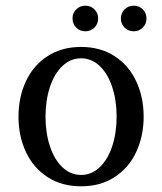

<svg xmlns="http://www.w3.org/2000/svg" viewBox="-20 -645 570 675"><path d="M45 -235Q45 -303 71 -359Q97 -415 147 -447.5Q197 -480 265 -480Q333 -480 383 -447.5Q433 -415 459 -359Q485 -303 485 -235Q485 -167 459 -111Q433 -55 383 -22.5Q333 10 265 10Q197 10 147 -22.5Q97 -55 71 -111Q45 -167 45 -235ZM390 -235Q390 -292 374.5 -339Q359 -386 330.5 -413Q302 -440 265 -440Q228 -440 199.5 -413Q171 -386 155.5 -339Q140 -292 140 -235Q140 -178 155.5 -131Q171 -84 199.5 -57Q228 -30 265 -30Q302 -30 330.5 -57Q359 -84 374.5 -131Q390 -178 390 -235ZM235 -580Q235 -599 248 -612Q261 -625 280 -625Q299 -625 312 -612Q325 -599 325 -580Q325 -561 312 -548Q299 -535 280 -535Q261 -535 248 -548Q235 -561 235 -580ZM405 -580Q405 -599 418 -612Q431 -625 450 -625Q469 -625 482 -612Q495 -599 495 -580Q495 -561 482 -548Q469 -535 450 -535Q431 -535 418 -548Q405 -561 405 -580Z"/></svg>

Font: Philosopher
Style: Regular
Weight: 400
Designer: Jovanny Lemonad
Foundry: Jovanny Lemonad
Version: Version 2.000